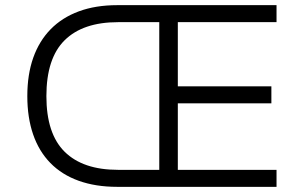

<svg xmlns="http://www.w3.org/2000/svg" viewBox="-20 -725 1181 745"><path d="M435 0Q351 0 285.5 -23.5Q220 -47 175.5 -92.5Q131 -138 108.5 -203.5Q86 -269 86 -352Q86 -436 109 -501Q132 -566 176.5 -611.5Q221 -657 286 -681Q351 -705 435 -705H1053V-639H670V-390H1033V-324H670V-66H1053V0ZM438 -66H598V-639H438Q302 -639 231 -569Q160 -499 160 -352Q160 -206 231 -136Q302 -66 438 -66Z"/></svg>

Font: Nunito Sans 6pt Light
Style: Regular
Weight: 300
Version: Version 3.101;gftools[0.9.27]